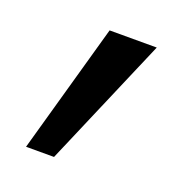

<svg xmlns="http://www.w3.org/2000/svg" viewBox="-70 -209 387 419"><g transform="rotate(20 124.0 0.5)"><path d="M98 151.5H33L117.5 -149.5H227Z"/></g></svg>

Font: Acari Sans Neue SemiBold
Style: Regular
Weight: 600
Designer: Alfredo Marco Pradil (font), Cristiano Sobral (main changes)
Foundry: Hanken Design Co. (font), Cristiano Sobral (main changes)
Version: Version 2.459;March 19, 2022;FontCreator 14.0.0.2808 64-bit;